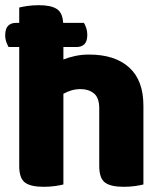

<svg xmlns="http://www.w3.org/2000/svg" viewBox="-20 -711 631 739"><path d="M224 -1Q213 2 192.5 5Q172 8 148 8Q98 8 76 -8.5Q54 -25 54 -72V-530H13Q9 -537 4.5 -549Q0 -561 0 -575Q0 -600 11 -611.5Q22 -623 42 -623H54V-682Q65 -685 85.5 -688Q106 -691 130 -691Q176 -691 198.5 -676.5Q221 -662 223 -623H303Q308 -615 312 -603Q316 -591 316 -577Q316 -552 305 -541Q294 -530 274 -530H224V-482Q244 -490 269 -495.5Q294 -501 323 -501Q422 -501 477 -451.5Q532 -402 532 -304V-1Q521 2 500.5 5Q480 8 456 8Q406 8 384 -8.5Q362 -25 362 -72V-294Q362 -335 341.5 -351.5Q321 -368 291 -368Q271 -368 254.5 -363Q238 -358 224 -350V-1Z"/></svg>

Font: Baloo Da 2 ExtraBold
Style: Regular
Weight: 800
Designer: Noopur Datye, Sulekha Rajkumar and Ek Type
Foundry: Ek Type
Version: Version 1.640;hotconv 1.0.111;makeotfexe 2.5.65597; ttfautoh